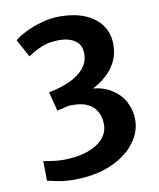

<svg xmlns="http://www.w3.org/2000/svg" viewBox="-85 -819 741 897"><g transform="rotate(-10 285.5 -370.5)"><path d="M68 -7 67 -100.5Q90 -96 114.2 -92.8Q138.5 -89.5 160 -89.5Q224 -89.5 272.8 -105.8Q321.5 -122 348.8 -151.5Q376 -181 376 -220.5Q376 -254 361.5 -281Q347 -308 314.2 -322.8Q281.5 -337.5 228 -334L172.5 -321L149.5 -412Q178.5 -417.5 204.5 -425.5Q230.5 -433.5 250.5 -443Q294.5 -463.5 318 -492.5Q341.5 -521.5 342.5 -556.5Q344 -602 314.2 -623Q284.5 -644 239 -644Q187.5 -644 151 -627.8Q114.5 -611.5 88.5 -593L42.5 -677.5Q59.5 -693 93.5 -710.2Q127.5 -727.5 171.2 -740Q215 -752.5 260.5 -752.5Q326.5 -752.5 376.8 -732.2Q427 -712 455.5 -673.2Q484 -634.5 484 -579Q484 -530.5 462.2 -491.8Q440.5 -453 404 -425Q367.5 -397 323 -380V-395.5Q391 -395.5 435.5 -369.5Q480 -343.5 501.8 -303Q523.5 -262.5 523.5 -217.5Q523.5 -157 483 -105Q442.5 -53 368.2 -21.2Q294 10.5 192.5 10.5Q155.5 10.5 124.2 4.8Q93 -1 68 -7Z"/></g></svg>

Font: Merriweather Sans SemiBold
Style: Regular
Weight: 600
Designer: Eben Sorkin
Foundry: Eben Sorkin
Version: Version 2.001